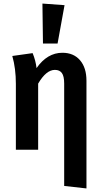

<svg xmlns="http://www.w3.org/2000/svg" viewBox="-20 -840 567 1077"><path d="M303 -596H221L218 -820L342 -811ZM330 -544Q393 -544 429 -502Q465 -460 465 -387V217L340 203V-371Q340 -413 327 -430.5Q314 -448 288 -448Q239 -448 194 -371V0H69V-370Q69 -456 49 -526L163 -542Q180 -501 185 -458Q245 -544 330 -544Z"/></svg>

Font: Fira Sans Condensed Medium
Style: Regular
Weight: 500
Width: 3
Designer: Carrois Corporate & Edenspiekermann AG
Foundry: Carrois Corporate GbR & Edenspiekermann AG
Version: Version 4.203;PS 004.203;hotconv 1.0.88;makeotf.lib2.5.64775